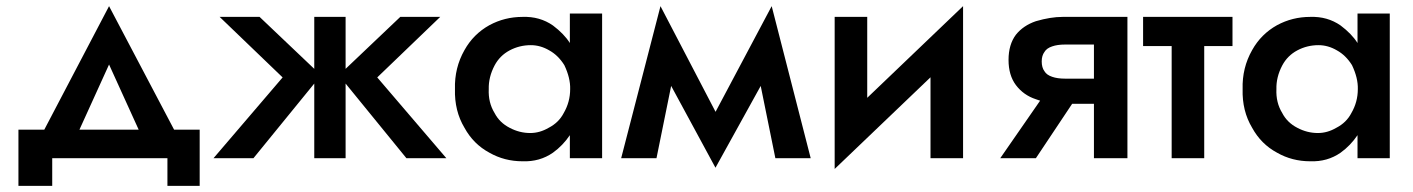

<svg xmlns="http://www.w3.org/2000/svg" viewBox="-20 -515 4601 625"><path d="M460 -30 573 -43 335 -495 98 -43 210 -30 335 -305ZM630 -93H40V90H150V0H525V90H630Z M1083 -270 1303 0H1433L1208 -263L1413 -460H1283ZM1105 0V-460H1003V0ZM695 -460 900 -263 675 0H805L1025 -270L825 -460Z M1835 0H1940V-471H1835V-375Q1816 -405 1780 -432Q1737 -462 1681 -460Q1623 -460 1573 -433Q1521 -404 1492 -352Q1459 -294 1461 -225Q1459 -154 1492 -99Q1521 -46 1573 -18Q1622 10 1681 10Q1737 12 1780 -18Q1812 -41 1835 -75ZM1815 -147Q1799 -116 1766 -99Q1737 -82 1706 -82Q1671 -82 1639 -99Q1606 -116 1590 -147Q1569 -181 1571 -225Q1570 -264 1590 -302Q1607 -334 1639 -351Q1671 -368 1708 -368Q1739 -368 1768 -351Q1797 -335 1817 -303Q1837 -261 1836 -225Q1836 -183 1815 -147Z M2434 -345 2504 0H2619L2492 -495ZM2492 -495 2279 -94 2309 31 2502 -318ZM2120 -318 2309 31 2339 -94 2130 -495ZM2130 -495 2002 0H2117L2187 -345Z M2697 35 3110 -360 3115 -495 2702 -100ZM2803 -88V-460H2697V35ZM3115 0V-495L3009 -373V0Z M3236 0H3352L3504 -228H3394ZM3541 0H3650V-460H3541ZM3439 -177H3582V-259H3447Q3422 -259 3405 -265Q3387 -271 3380 -283Q3371 -295 3371 -315Q3371 -334 3380 -346Q3387 -358 3405 -364Q3422 -370 3447 -370H3582V-460H3439Q3400 -460 3352 -446Q3311 -432 3287 -402Q3263 -370 3263 -320Q3263 -270 3287 -238Q3312 -205 3352 -192Q3392 -177 3439 -177Z M3992 -460H3701V-365H3992ZM3900 -440H3794V0H3900Z M4399 0H4504V-471H4399V-375Q4380 -405 4344 -432Q4301 -462 4245 -460Q4187 -460 4137 -433Q4085 -404 4056 -352Q4023 -294 4025 -225Q4023 -154 4056 -99Q4085 -46 4137 -18Q4186 10 4245 10Q4301 12 4344 -18Q4376 -41 4399 -75ZM4379 -147Q4363 -116 4330 -99Q4301 -82 4270 -82Q4235 -82 4203 -99Q4170 -116 4154 -147Q4133 -181 4135 -225Q4134 -264 4154 -302Q4171 -334 4203 -351Q4235 -368 4272 -368Q4303 -368 4332 -351Q4361 -335 4381 -303Q4401 -261 4400 -225Q4400 -183 4379 -147Z"/></svg>

Font: NM-font
Style: Medium
Weight: 500
Designer: ""
Foundry: ""
Version: ""